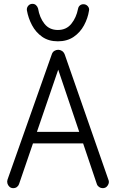

<svg xmlns="http://www.w3.org/2000/svg" viewBox="-20 -969 603 999"><path d="M49 10Q37 10 29 2.5Q21 -5 18.5 -15Q16 -25 19 -34L249 -685Q253 -698 262.5 -704Q272 -710 283 -710Q293 -710 302.5 -704Q312 -698 317 -685L544 -34Q548 -25 545.5 -15Q543 -5 535 2.5Q527 10 514 10Q504 10 495.5 4Q487 -2 484 -11L275 -630H291L79 -11Q76 -2 68 4Q60 10 49 10ZM116 -223V-283H447V-223ZM281 -754Q233 -754 199.5 -777.5Q166 -801 146.5 -838Q127 -875 120 -915Q118 -928 126.5 -938.5Q135 -949 149 -949Q160 -949 167.5 -942Q175 -935 178 -925Q186 -877 211.5 -845Q237 -813 281 -813Q325 -813 351 -845Q377 -877 386 -923Q388 -934 395.5 -940.5Q403 -947 414 -947Q428 -947 437 -936.5Q446 -926 443 -913Q437 -874 417 -837Q397 -800 363 -777Q329 -754 281 -754Z"/></svg>

Font: National Park Light
Style: Regular
Weight: 300
Designer: Andrea Herstowski, Ben Hoepner
Version: Version 1.009